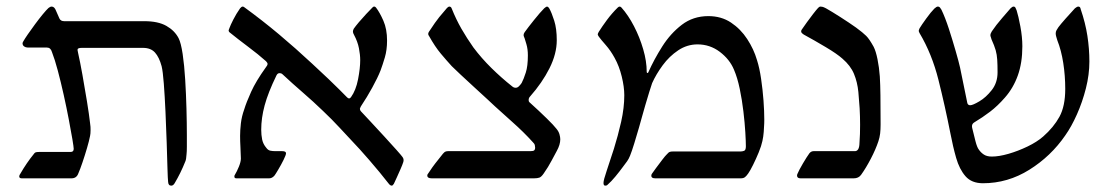

<svg xmlns="http://www.w3.org/2000/svg" viewBox="-20 -548 3432 590"><path d="M506.3 22.5Q497.1 22.5 496.6 10.7Q495.6 2.9 494.6 -30.5Q493.7 -64 492.2 -110.4Q490.7 -156.7 488.5 -204.8Q486.3 -252.9 483.4 -291Q480.5 -329.1 476.6 -344.7Q469.2 -372.1 456.3 -386.5Q443.4 -400.9 419.4 -400.9H231.4Q218.3 -400.9 218.3 -395.5Q218.3 -395.5 218.5 -392.8Q218.8 -390.1 220.2 -384.3Q226.1 -358.4 233.4 -317.6Q240.7 -276.9 247.3 -236.1Q253.9 -195.3 256.8 -169.4Q257.8 -164.6 258.1 -158Q258.3 -151.4 258.3 -147.9Q258.3 -137.2 256.8 -130.4Q253.9 -115.2 247.3 -92.8Q240.7 -70.3 233.4 -48.8Q226.1 -27.3 220.7 -15.1Q215.3 0 199.7 0H46.9Q39.1 0 39.1 -5.9Q39.1 -9.8 42.5 -14.2Q62 -47.9 83.5 -74.2Q85.9 -78.1 88.9 -79.6Q91.8 -81.1 101.1 -81.1H197.3Q206.5 -81.1 206.5 -90.8Q206.5 -95.7 202.4 -120.4Q198.2 -145 191.4 -180.9Q184.6 -216.8 175.8 -256.3Q167 -295.9 157.7 -330.8Q148.4 -365.7 139.6 -388.2Q135.7 -401.9 124 -401.9H65.4Q59.1 -401.9 54.2 -405.3Q49.3 -408.7 49.3 -415Q49.3 -417.5 52.2 -421.9Q55.7 -428.2 65.4 -442.4Q75.2 -456.5 87.4 -473.1Q99.6 -489.7 111.1 -503.7Q122.6 -517.6 128.9 -523.4Q130.4 -524.4 133.1 -526.1Q135.7 -527.8 138.7 -527.8Q147.5 -527.8 152.3 -514.6Q158.7 -499.5 162.6 -491.2Q166.5 -482.9 177.2 -482.9H423.8Q465.8 -482.9 491.2 -468.5Q516.6 -454.1 528.8 -430.7Q536.1 -416.5 541.3 -382.1Q546.4 -347.7 549.1 -303.2Q551.8 -258.8 553 -213.6Q554.2 -168.5 554.2 -132.8Q554.2 -112.8 554.2 -97.4Q554.2 -82 553.2 -73.7Q552.2 -58.1 549.8 -52.7Q542 -33.2 533.9 -16.8Q525.9 -0.5 516.6 15.1Q512.2 22.5 506.3 22.5Z M1183.6 22.5Q1180.2 22.5 1176.3 18.6Q1147 -19 1114.5 -56.4Q1082 -93.8 1063.5 -112.8Q1047.9 -129.4 1023.9 -155.3Q1000 -181.2 972.7 -207Q942.9 -235.8 910.6 -263.7Q878.4 -291.5 848.1 -319.8Q845.7 -322.3 842.3 -322.8Q838.9 -323.2 838.9 -323.2Q833 -323.2 829.6 -316.4Q803.7 -263.2 793.2 -224.1Q782.7 -185.1 782.7 -149.4Q782.7 -133.3 785.6 -119.1Q788.6 -105 798.3 -93.8Q803.7 -86.4 810.5 -85Q817.4 -83.5 827.1 -83.5H847.2Q858.9 -83.5 858.9 -77.1Q858.9 -71.8 851.3 -56.6Q843.8 -41.5 835.2 -27.1Q826.7 -12.7 823.7 -8.8Q816.4 0 807.1 0H706.5Q700.2 0 700.2 -5.4Q700.2 -8.8 701.2 -9.8Q708 -21 714.1 -35.9Q720.2 -50.8 720.2 -61Q719.7 -80.6 718.8 -97.2Q717.8 -113.8 717.8 -130.4Q717.8 -147.5 720.2 -168.9Q722.7 -190.4 730.5 -211.9Q736.8 -232.9 751.7 -265.9Q766.6 -298.8 796.4 -340.3Q802.2 -347.2 802.2 -351.6Q802.2 -355 797.4 -359.9Q773.9 -380.9 741.9 -404.8Q710 -428.7 686 -448.2Q682.6 -450.7 682.6 -455.1Q682.6 -456.1 683.8 -458.5Q685.1 -460.9 685.5 -462.9Q688 -470.2 697 -488Q706.1 -505.9 717.8 -522.5Q722.2 -527.8 725.6 -527.8Q728.5 -527.8 730.5 -525.9Q785.6 -485.8 837.2 -442.6Q888.7 -399.4 939 -352.5Q998.5 -297.4 1022.7 -272.9Q1046.9 -248.5 1046.9 -248.5Q1047.9 -248 1049.3 -246.8Q1050.8 -245.6 1052.7 -245.6Q1055.7 -245.6 1058.6 -249.5Q1073.7 -270.5 1080.3 -304.4Q1086.9 -338.4 1086.9 -363.3Q1086.9 -379.4 1083 -399.7Q1079.1 -419.9 1067.9 -440.9Q1064.5 -446.8 1064.5 -450.7Q1064.5 -454.6 1066.9 -459.5Q1072.3 -467.3 1083 -480Q1093.8 -492.7 1105.2 -504.9Q1116.7 -517.1 1123 -523.4Q1125 -525.4 1126.2 -526.6Q1127.4 -527.8 1130.9 -527.8Q1132.3 -527.8 1135.3 -524.9Q1147 -509.8 1158.2 -484.1Q1169.4 -458.5 1169.4 -423.3Q1169.4 -394.5 1162.6 -371.6Q1155.8 -348.6 1149.4 -331.5Q1140.6 -309.1 1123.8 -278.6Q1106.9 -248 1091.8 -225.6Q1088.4 -220.7 1087.2 -217.3Q1085.9 -213.9 1085.9 -213.9Q1085.9 -209 1089.4 -205.6Q1098.6 -195.8 1118.4 -174.6Q1138.2 -153.3 1160.2 -129.4Q1182.1 -105.5 1198.5 -87.2Q1214.8 -68.8 1217.3 -64.9Q1220.2 -60.5 1220.2 -56.6Q1220.2 -52.7 1219.2 -49.8Q1216.8 -42 1210.9 -28.6Q1205.1 -15.1 1199.2 -2.4Q1193.4 10.3 1190.4 16.6Q1187 22.5 1183.6 22.5Z M1306.6 0Q1293 0 1293 -8.8Q1293 -12.2 1295.9 -15.1Q1310.1 -36.6 1317.4 -45.7Q1324.7 -54.7 1336.9 -70.3Q1340.8 -75.7 1345 -79.6Q1349.1 -83.5 1356.9 -83.5H1609.9Q1619.1 -83.5 1621.8 -86.2Q1624.5 -88.9 1624.5 -93.8Q1624.5 -96.7 1623.5 -101.6Q1622.6 -106.4 1617.2 -111.3Q1588.9 -142.6 1554.4 -173.1Q1520 -203.6 1501 -221.2Q1496.6 -225.6 1478.5 -242.2Q1460.4 -258.8 1437.5 -279.8Q1414.6 -300.8 1395 -319.1Q1375.5 -337.4 1368.2 -344.7Q1352.1 -362.3 1334.5 -383.3Q1316.9 -404.3 1298.3 -437.5Q1295.9 -440.4 1295.9 -443.4Q1295.9 -446.3 1297.1 -448.5Q1298.3 -450.7 1298.3 -450.7Q1318.4 -481.4 1329.8 -495.4Q1341.3 -509.3 1353.5 -523.4Q1357.9 -527.8 1360.4 -527.8Q1366.2 -527.8 1368.2 -521.5Q1381.3 -488.8 1397.9 -459.7Q1414.6 -430.7 1434.6 -402.3Q1459.5 -369.1 1490.2 -338.9Q1521 -308.6 1553.7 -282.7Q1558.6 -278.3 1564.5 -278.3Q1569.8 -278.3 1574.2 -282.5Q1578.6 -286.6 1583 -293Q1589.4 -305.2 1595.7 -325Q1602.1 -344.7 1602.1 -377.9Q1602.1 -397 1597.7 -411.9Q1593.3 -426.8 1592.3 -429.7Q1588.9 -437.5 1588.9 -439.9Q1588.9 -444.3 1592.3 -449.2Q1602.1 -462.9 1621.1 -486.6Q1640.1 -510.3 1652.3 -522.5Q1658.7 -527.8 1660.6 -527.8Q1664.6 -527.8 1668.5 -521Q1675.3 -508.8 1683.1 -484.4Q1690.9 -460 1690.9 -424.3Q1690.9 -382.8 1668.5 -338.1Q1646 -293.5 1608.9 -251.5Q1604.5 -247.1 1604.5 -240.7Q1604.5 -236.3 1606.4 -234.4Q1637.7 -206.1 1659.9 -184.3Q1682.1 -162.6 1689.9 -152.3Q1696.8 -144 1699.2 -135.3Q1701.7 -126.5 1701.7 -120.1Q1701.7 -103.5 1690.9 -84Q1685.1 -73.7 1675 -54.4Q1665 -35.2 1650.9 -15.1Q1643.6 -4.4 1637.5 -2.2Q1631.3 0 1621.1 0Z M1839.8 22.5Q1834.5 22.5 1834.5 14.2Q1834.5 5.4 1844.2 -22.9Q1854 -51.3 1866.5 -90.8Q1878.9 -130.4 1888.7 -173.6Q1898.4 -216.8 1898.4 -255.4Q1898.4 -280.8 1890.6 -312.7Q1882.8 -344.7 1868.7 -370.1Q1856.4 -392.6 1841.6 -409.4Q1826.7 -426.3 1820.3 -435.1Q1819.3 -437 1818.1 -438.7Q1816.9 -440.4 1816.9 -442.9Q1816.9 -444.8 1820.3 -450.7Q1830.1 -466.3 1845.2 -486.8Q1860.4 -507.3 1878.4 -524.9Q1881.3 -527.8 1884.3 -527.8Q1886.7 -527.8 1889.6 -524.9Q1910.6 -501.5 1928.2 -467.5Q1945.8 -433.6 1956.5 -396.7Q1967.3 -359.9 1967.3 -327.1Q1967.3 -323.7 1969.7 -323.7Q1971.2 -323.7 1972.2 -325.7Q1989.7 -365.2 2014.9 -405Q2040 -444.8 2075 -471.7Q2109.9 -498.5 2156.7 -498.5Q2196.3 -498.5 2226.1 -478.8Q2255.9 -459 2276.1 -428Q2296.4 -397 2306.2 -363.3Q2314 -338.9 2318.8 -305.7Q2323.7 -272.5 2326.2 -239Q2328.6 -205.6 2328.6 -180.2Q2328.6 -180.2 2328.4 -169.2Q2328.1 -158.2 2326.9 -142.8Q2325.7 -127.4 2322.8 -114.7Q2319.8 -100.1 2311.5 -79.8Q2303.2 -59.6 2294.2 -41.5Q2285.2 -23.4 2279.3 -15.1Q2273.9 -7.3 2269.3 -3.7Q2264.6 0 2256.3 0H1993.7Q1981.4 0 1981.4 -7.8Q1981.4 -11.7 1983.4 -14.2Q1985.8 -18.1 1995.6 -31.2Q2005.4 -44.4 2015.1 -57.1Q2024.9 -69.8 2027.3 -71.8Q2030.3 -75.2 2034.2 -78.9Q2038.1 -82.5 2047.4 -82.5H2255.4Q2260.7 -82.5 2266.4 -84.5Q2272 -86.4 2272 -98.6Q2272 -112.8 2270.3 -141.6Q2268.6 -170.4 2264.4 -205.6Q2260.3 -240.7 2253.2 -274.9Q2246.1 -309.1 2235.4 -334Q2222.2 -365.7 2191.9 -388.7Q2161.6 -411.6 2123.5 -411.6Q2091.3 -411.6 2064 -393.3Q2036.6 -375 2016.4 -347.4Q1996.1 -319.8 1983.9 -292.5Q1981.4 -285.6 1975.3 -265.9Q1969.2 -246.1 1962.9 -224.6Q1956.5 -203.1 1953.6 -191.9Q1950.7 -180.7 1943.6 -156.2Q1936.5 -131.8 1929 -107.2Q1921.4 -82.5 1916 -69.3Q1912.1 -59.6 1907.2 -52.7Q1903.8 -48.3 1893.8 -34.7Q1883.8 -21 1871.1 -5.6Q1858.4 9.8 1846.7 20Q1844.7 22.5 1839.8 22.5Z M2439.9 0Q2429.2 0 2429.2 -8.8Q2429.2 -11.2 2430.7 -14.2Q2435.1 -24.9 2447.3 -45.7Q2459.5 -66.4 2467.3 -77.1Q2472.7 -83.5 2480 -83.5H2606.9Q2620.6 -83.5 2621.1 -108.4Q2622.1 -122.6 2622.6 -136.5Q2623 -150.4 2623 -164.6Q2623 -190.4 2621.6 -215.3Q2620.1 -240.2 2617.7 -265.1Q2614.7 -295.9 2604.2 -321Q2593.8 -346.2 2568.8 -367.7Q2551.8 -382.8 2517.3 -403.3Q2482.9 -423.8 2449.7 -441.9Q2448.7 -442.9 2445.3 -445.3Q2441.9 -447.8 2441.9 -452.6Q2441.9 -455.1 2445.8 -460Q2450.2 -466.8 2459.5 -479.5Q2468.8 -492.2 2478.5 -504.9Q2488.3 -517.6 2493.7 -523.4Q2494.6 -524.4 2496.8 -526.1Q2499 -527.8 2501 -527.8Q2503.4 -527.8 2507.1 -527.1Q2510.7 -526.4 2518.1 -522.5Q2534.7 -513.2 2562.3 -495.6Q2589.8 -478 2610.4 -463.4Q2632.3 -447.3 2641.8 -437.7Q2651.4 -428.2 2664.6 -404.3Q2671.4 -391.1 2676.5 -366Q2681.6 -340.8 2683.6 -313Q2685.1 -288.1 2685.5 -255.1Q2686 -222.2 2686 -165.5Q2686 -149.9 2684.6 -137.7Q2683.1 -125.5 2679.2 -113.8Q2670.9 -88.9 2656 -60.3Q2641.1 -31.7 2626 -10.7Q2618.2 0 2603.5 0Z M3000.5 15.1Q2965.8 15.1 2947 -6.3Q2928.2 -27.8 2918.2 -62.7Q2908.2 -97.7 2900.4 -138.7Q2883.8 -222.7 2863.8 -302.5Q2843.8 -382.3 2805.7 -446.3Q2803.2 -451.2 2803.2 -453.1Q2803.2 -455.1 2805.7 -460.9Q2811.5 -470.7 2826.2 -491Q2840.8 -511.2 2851.1 -521.5Q2857.9 -527.8 2861.8 -527.8Q2866.2 -527.8 2868.9 -524.2Q2871.6 -520.5 2873 -518.1Q2884.3 -494.6 2895.8 -459.5Q2907.2 -424.3 2916.7 -391.1Q2926.3 -357.9 2930.2 -340.3L2952.6 -231Q2954.6 -224.6 2961.4 -224.6Q2969.2 -224.6 2989.5 -236.6Q3009.8 -248.5 3027.6 -271.2Q3045.4 -293.9 3045.4 -325.7Q3045.4 -349.1 3044.4 -364.5Q3043.5 -379.9 3039.6 -393.8Q3035.6 -407.7 3026.9 -426.8Q3025.9 -431.2 3024.7 -434.1Q3023.4 -437 3023.4 -439.5Q3023.4 -444.8 3027.8 -451.7Q3040.5 -470.7 3059.6 -492.7Q3078.6 -514.6 3085.4 -522.5Q3090.8 -527.8 3094.7 -527.8Q3098.6 -527.8 3100.6 -523.9Q3102.5 -520 3104 -516.1Q3109.4 -499.5 3115.5 -466.8Q3121.6 -434.1 3121.6 -405.8Q3121.6 -355 3107.7 -316.2Q3093.8 -277.3 3067.9 -248Q3045.9 -222.7 3022.5 -204.8Q2999 -187 2974.6 -172.4Q2966.8 -168 2966.8 -160.2Q2966.8 -156.2 2968.8 -149.4Q2972.7 -133.3 2977.5 -114.3Q2982.4 -95.2 2987.8 -88.4Q2994.1 -79.1 3003.4 -73Q3012.7 -66.9 3027.8 -66.9Q3049.8 -66.9 3079.3 -75.4Q3108.9 -84 3137.7 -97.9Q3166.5 -111.8 3185.5 -128.4Q3217.8 -156.7 3235.6 -189.2Q3253.4 -221.7 3253.4 -274.9Q3253.4 -315.4 3247.3 -354.5Q3241.2 -393.6 3229 -424.3Q3227.1 -430.7 3225.6 -435.8Q3224.1 -440.9 3224.1 -445.3Q3224.1 -450.7 3226.6 -455.1Q3229 -459.5 3232.4 -464.4Q3239.7 -474.1 3254.4 -490.7Q3269 -507.3 3283.2 -522.5Q3289.6 -527.8 3293.5 -527.8Q3299.8 -527.8 3300.8 -520Q3315.4 -477.5 3321.5 -437.7Q3327.6 -397.9 3327.6 -358.9Q3327.6 -318.8 3316.9 -276.6Q3306.2 -234.4 3289.3 -196.5Q3272.5 -158.7 3253.4 -131.8Q3209.5 -67.9 3143.1 -26.4Q3076.7 15.1 3000.5 15.1Z"/></svg>

Font: David Libre
Style: Regular
Weight: 400
Designer: Ismar David, J. Victor Gaultney, Annie Olsen and Meir Sadan
Foundry: Monotype Imaging Inc. & SIL International
Version: Version 1.100; ttfautohint (v1.8.4.7-5d5b)